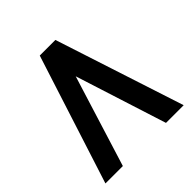

<svg xmlns="http://www.w3.org/2000/svg" viewBox="-187 -841 982 982"><g transform="rotate(-45 304.5 -350.0)"><path d="M302 -495 460 0H588L360 -700H247L22 0H148Z"/></g></svg>

Font: Advent Pro Expanded
Style: Bold
Weight: 700
Width: 7
Designer: VivaRado, Andreas Kalpakidis
Foundry: VivaRado, Andreas Kalpakidis
Version: Version 3.000